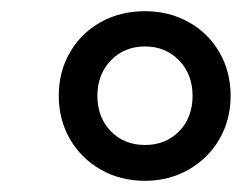

<svg xmlns="http://www.w3.org/2000/svg" viewBox="-20 -731 432 343"><path d="M239 -408Q195 -408 160 -428Q125 -448 105 -482.5Q85 -517 85 -560Q85 -603 105 -637.5Q125 -672 160 -691.5Q195 -711 239 -711Q282 -711 317 -691.5Q352 -672 372 -637.5Q392 -603 392 -560Q392 -517 372 -482.5Q352 -448 317 -428Q282 -408 239 -408ZM239 -472Q276 -472 300 -496.5Q324 -521 324 -560Q324 -598 300 -623Q276 -648 239 -648Q202 -648 178 -623Q154 -598 154 -560Q154 -521 178 -496.5Q202 -472 239 -472Z"/></svg>

Font: Nunito Sans 10pt SemiBold
Style: Italic
Weight: 600
Italic angle: -9°
Designer: Vernon Adams
Foundry: Vernon Adams
Version: Version 3.101;gftools[0.9.27]